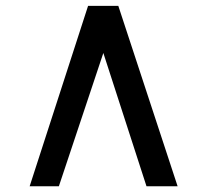

<svg xmlns="http://www.w3.org/2000/svg" viewBox="-20 -768 706 654"><path d="M383 -748 585 -133.5H479L332 -587.5L180.5 -133.5H81L280 -748Z"/></svg>

Font: Merriweather
Style: Bold
Weight: 700
Designer: Eben Sorkin
Foundry: Eben Sorkin
Version: Version 2.100; ttfautohint (v1.7.19-72a1) -l 8 -r 50 -G 200 